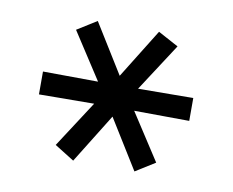

<svg xmlns="http://www.w3.org/2000/svg" viewBox="-49 -779 561 463"><g transform="rotate(10 231.0 -547.0)"><path d="M156 -376 108 -406 182 -520 47 -519V-575L182 -574L108 -688L156 -718L231 -597L306 -718L356 -691L280 -574L415 -575V-519L280 -520L354 -406L306 -376L231 -497Z"/></g></svg>

Font: Host Grotesk Light Light
Style: Regular
Weight: 300
Version: Version 1.003